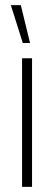

<svg xmlns="http://www.w3.org/2000/svg" viewBox="-20 -732 210 752"><path d="M22.5 -711.9H61.5L97.7 -563.5H69.3ZM66.4 0V-503.9H105.5V0Z"/></svg>

Font: Post No Bills Colombo
Style: Light
Weight: 400
Designer: Kosala Senevirathne, Siva Puranthara, Lasantha Premarathna, Tharique Azeez
Foundry: Mooniak
Version: Version 1.220 ; ttfautohint (v1.5)